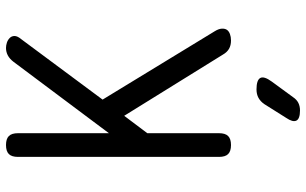

<svg xmlns="http://www.w3.org/2000/svg" viewBox="-210 -570 1020 640"><g transform="rotate(-90 300.0 -250.0)"><path d="M176 -30Q176 -9 166.5 0.5Q157 10 136.5 10Q116 10 106.5 0.5Q97 -9 97 -30V-700Q97 -721 106.5 -730.5Q116 -740 136.5 -740Q157 -740 166.5 -730.5Q176 -721 176 -700V-397L414 -715Q424 -728 435.5 -734Q447 -740 460 -740Q469 -740 478 -737Q487 -734 493.5 -727.5Q500 -721 500 -711.5Q500 -702 490 -690L288 -418L516 -44Q524 -31 524.5 -20.5Q525 -10 520.5 -3.5Q516 3 506.5 6.5Q497 10 485 10Q469 10 457.5 3.5Q446 -3 438 -17L234 -346L176 -269ZM227 194 273 121Q282 108 294 101.5Q306 95 322 95Q353 95 360 107.5Q367 120 348 146L296 217Q288 229 277 234.5Q266 240 252 240Q224 240 218 228Q212 216 227 194Z"/></g></svg>

Font: Maple Mono Light
Style: Regular
Weight: 300
Monospace: yes
Designer: subframe7536
Version: Version 7.000